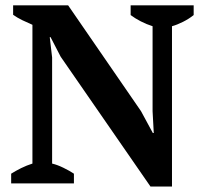

<svg xmlns="http://www.w3.org/2000/svg" viewBox="-20 -682 762 714"><path d="M465.8 -662.1H700.2V-626Q682.6 -611.8 660.6 -600.8Q638.7 -589.8 619.6 -584.5V11.7H539.6L205.6 -471.2L168 -543.9H165L173.8 -468.3V-73.7Q192.9 -69.3 215.8 -58.1Q238.8 -46.9 254.9 -36.1V0H21.5V-36.1Q38.6 -46.9 58.8 -56.9Q79.1 -66.9 100.6 -73.7V-589.8Q82 -597.7 63 -606.9Q43.9 -616.2 28.8 -627V-662.1H233.4L504.4 -268.6L548.3 -187.5H551.8L547.4 -268.6V-584.5Q524.4 -591.8 503.2 -602.8Q481.9 -613.8 465.8 -626Z"/></svg>

Font: PT Astra Serif
Style: Bold
Weight: 700
Designer: A.Korolkova, I. Chaeva
Foundry: ParaType Ltd
Version: Version 1.002